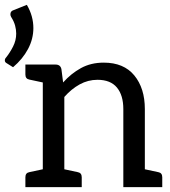

<svg xmlns="http://www.w3.org/2000/svg" viewBox="-47 -774 704 794"><path d="M9 -732 64 -754Q78 -730 84.5 -706Q91 -682 91 -658Q91 -613 69 -571.5Q47 -530 7 -496L-20 -513Q-27 -517 -27 -524Q-27 -531 -22 -536Q-6 -556 7 -581.5Q20 -607 20 -635Q20 -651 15.5 -668Q11 -685 -1 -704Q-4 -709 -4 -715Q-4 -728 9 -732ZM58 0V-41Q58 -59 74 -62L130 -74V-433L74 -445Q58 -448 58 -466V-507H183Q203 -507 207 -488L214 -433Q247 -470 288 -492.5Q329 -515 382 -515Q465 -515 508.5 -462Q552 -409 552 -323V-74L608 -62Q624 -59 624 -41V0H463V-323Q463 -380 436.5 -412Q410 -444 356 -444Q317 -444 282.5 -425Q248 -406 219 -373V-74L275 -62Q291 -59 291 -41V0Z"/></svg>

Font: Aleo
Style: Regular
Weight: 400
Designer: Alessio Laiso
Foundry: Alessio Laiso
Version: Version 2.001; ttfautohint (v1.8.4.7-5d5b);gftools[0.9.29]